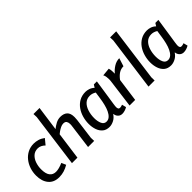

<svg xmlns="http://www.w3.org/2000/svg" viewBox="62 -1564 2375 2375"><g transform="rotate(-45 1250.0 -376.5)"><path d="M376 -385Q355 -406 331 -417.5Q307 -429 281 -429Q229 -429 195 -397.5Q161 -366 144.5 -317Q128 -268 128 -216Q128 -137 157 -100Q186 -63 238 -63Q288 -63 361 -95L387 -36Q346 -12 305.5 0.5Q265 13 219 13Q127 13 78 -46.5Q29 -106 29 -205Q29 -264 47 -318Q65 -372 99 -414.5Q133 -457 181 -481.5Q229 -506 288 -506Q324 -506 361.5 -495Q399 -484 435 -457Z M651 -766 606 -441Q636 -466 674.5 -486.5Q713 -507 754 -507Q813 -507 845.5 -477Q878 -447 878 -380Q878 -356 875 -332L839 -56L841 0H734L775 -312Q777 -323 778 -334.5Q779 -346 779 -357Q779 -385 767 -404Q755 -423 722 -423Q699 -423 673.5 -410.5Q648 -398 627 -383Q606 -368 597 -360L548 0H452L547 -711L545 -766Z M1332 -497H1385Q1370 -397 1360 -330Q1350 -263 1343.5 -221Q1337 -179 1333.5 -156Q1330 -133 1329 -121Q1328 -109 1328 -101Q1328 -86 1334.5 -74.5Q1341 -63 1358 -63Q1367 -63 1379.5 -66Q1392 -69 1401 -73L1415 -17Q1396 -5 1371.5 2.5Q1347 10 1326 10Q1292 10 1270 -12Q1248 -34 1245 -67H1241Q1215 -27 1175.5 -7Q1136 13 1100 13Q1043 13 1008.5 -16Q974 -45 957.5 -92.5Q941 -140 941 -197Q941 -252 956.5 -307Q972 -362 1003.5 -407Q1035 -452 1082.5 -479Q1130 -506 1193 -506Q1219 -506 1250.5 -496Q1282 -486 1309 -460ZM1040 -199Q1040 -142 1058.5 -101Q1077 -60 1119 -60Q1151 -60 1175.5 -82Q1200 -104 1217.5 -141Q1235 -178 1246.5 -224.5Q1258 -271 1265 -320L1278 -409Q1238 -434 1197 -434Q1144 -434 1109.5 -401.5Q1075 -369 1057.5 -315Q1040 -261 1040 -199Z M1600 -504Q1606 -484 1608.5 -458.5Q1611 -433 1610 -407Q1639 -445 1685.5 -474.5Q1732 -504 1784 -504L1750 -397Q1704 -397 1667.5 -373Q1631 -349 1600 -306L1558 0H1460L1507 -360Q1509 -371 1510 -383.5Q1511 -396 1511 -409Q1511 -427 1508 -451.5Q1505 -476 1494 -494Z M1992 -766 1897 -56 1898 0H1791L1887 -711L1885 -766Z M2408 -497H2461Q2446 -397 2436 -330Q2426 -263 2419.5 -221Q2413 -179 2409.5 -156Q2406 -133 2405 -121Q2404 -109 2404 -101Q2404 -86 2410.5 -74.5Q2417 -63 2434 -63Q2443 -63 2455.5 -66Q2468 -69 2477 -73L2491 -17Q2472 -5 2447.5 2.5Q2423 10 2402 10Q2368 10 2346 -12Q2324 -34 2321 -67H2317Q2291 -27 2251.5 -7Q2212 13 2176 13Q2119 13 2084.5 -16Q2050 -45 2033.5 -92.5Q2017 -140 2017 -197Q2017 -252 2032.5 -307Q2048 -362 2079.5 -407Q2111 -452 2158.5 -479Q2206 -506 2269 -506Q2295 -506 2326.5 -496Q2358 -486 2385 -460ZM2116 -199Q2116 -142 2134.5 -101Q2153 -60 2195 -60Q2227 -60 2251.5 -82Q2276 -104 2293.5 -141Q2311 -178 2322.5 -224.5Q2334 -271 2341 -320L2354 -409Q2314 -434 2273 -434Q2220 -434 2185.5 -401.5Q2151 -369 2133.5 -315Q2116 -261 2116 -199Z"/></g></svg>

Font: Rosario SemiBold
Style: Italic
Weight: 600
Italic angle: -8.05°
Designer: Hector Gatti
Foundry: Omnibus Type
Version: Version 1.101; ttfautohint (v1.8.1.43-b0c9)